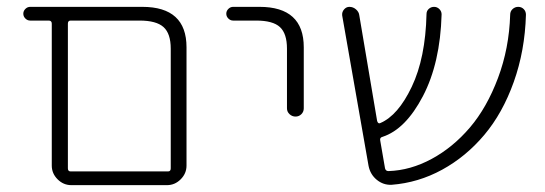

<svg xmlns="http://www.w3.org/2000/svg" viewBox="-20 -540 1591 560"><path d="M178 -471V-49Q178 -40 186 -40H470Q478 -40 478 -49V-398Q478 -442 457 -461Q436 -480 387 -480H186Q178 -480 178 -471ZM68 -480Q60 -480 54 -486Q48 -492 48 -500Q48 -508 54 -514Q60 -520 68 -520H395Q524 -520 524 -402V-57Q524 -34 507 -17Q490 0 467 0H188Q165 0 148 -17Q131 -34 131 -57V-471Q131 -480 122 -480Z M660 -480Q652 -480 646 -486Q640 -492 640 -500Q640 -508 646 -514Q652 -520 660 -520H737Q866 -520 866 -402V-224Q866 -214 859 -207Q852 -200 842 -200Q832 -200 824.5 -207Q817 -214 817 -224V-398Q817 -442 796.5 -461Q776 -480 727 -480Z M1055 -56 978 -495Q977 -505 983.5 -512.5Q990 -520 999 -520Q1010 -520 1018.5 -512.5Q1027 -505 1028 -495L1080 -187Q1083 -178 1089 -181Q1141 -203 1181 -287Q1221 -371 1224 -499Q1224 -508 1230.5 -514Q1237 -520 1246 -520Q1255 -520 1261.5 -513.5Q1268 -507 1268 -498Q1264 -356 1213.5 -259.5Q1163 -163 1096 -141Q1087 -139 1089 -130L1103 -49Q1105 -41 1113 -41Q1177 -43 1239 -76.5Q1301 -110 1350.5 -168Q1400 -226 1432.5 -312.5Q1465 -399 1468 -497Q1468 -507 1475 -513.5Q1482 -520 1491.5 -520Q1501 -520 1507.5 -513.5Q1514 -507 1514 -497Q1511 -392 1478.5 -301Q1446 -210 1392.5 -146.5Q1339 -83 1269.5 -45Q1200 -7 1122 -1Q1098 0 1079 -15.5Q1060 -31 1055 -56Z"/></svg>

Font: Rounded Mplus 1c Light
Style: Regular
Weight: 300
Version: Version 1.059.20150529